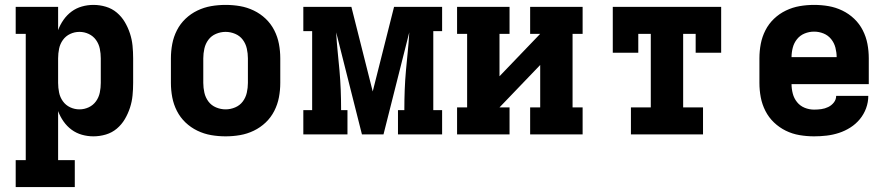

<svg xmlns="http://www.w3.org/2000/svg" viewBox="-20 -548 3640 783"><path d="M285 215H44V105H85V-410H44V-520H217V-425Q225 -447 239 -467Q253 -487 272 -501Q291 -515 314 -521.5Q337 -528 361 -528Q387 -528 412 -520.5Q437 -513 456.5 -496.5Q476 -480 489 -458Q502 -436 510 -411.5Q518 -387 520.5 -361.5Q523 -336 523 -310V-210Q523 -184 520.5 -158.5Q518 -133 510 -108.5Q502 -84 489 -62Q476 -40 456.5 -23.5Q437 -7 412 0.5Q387 8 361 8Q337 8 314 1.5Q291 -5 272 -19Q253 -33 239 -53Q225 -73 217 -95V105H285ZM304 -102Q324 -102 342 -110.5Q360 -119 371.5 -135Q383 -151 387 -170.5Q391 -190 391 -210V-310Q391 -330 387 -349.5Q383 -369 371.5 -385Q360 -401 342 -409.5Q324 -418 304 -418Q284 -418 266 -409.5Q248 -401 236.5 -385Q225 -369 221 -349.5Q217 -330 217 -310V-210Q217 -190 221 -170.5Q225 -151 236.5 -135Q248 -119 266 -110.5Q284 -102 304 -102Z M900 8Q870 8 841 3Q812 -2 785 -15Q758 -28 736.5 -48.5Q715 -69 701.5 -95.5Q688 -122 682.5 -151Q677 -180 677 -210V-310Q677 -340 682.5 -369Q688 -398 701.5 -424.5Q715 -451 736.5 -471.5Q758 -492 785 -505Q812 -518 841 -523Q870 -528 900 -528Q930 -528 959 -523Q988 -518 1015 -505Q1042 -492 1063.5 -471.5Q1085 -451 1098.5 -424.5Q1112 -398 1117.5 -369Q1123 -340 1123 -310V-210Q1123 -180 1117.5 -151Q1112 -122 1098.5 -95.5Q1085 -69 1063.5 -48.5Q1042 -28 1015 -15Q988 -2 959 3Q930 8 900 8ZM900 -102Q920 -102 939 -110Q958 -118 970 -134Q982 -150 986.5 -170Q991 -190 991 -210V-310Q991 -330 986.5 -350Q982 -370 970 -386Q958 -402 939 -410Q920 -418 900 -418Q880 -418 861 -410Q842 -402 830 -386Q818 -370 813.5 -350Q809 -330 809 -310V-210Q809 -190 813.5 -170Q818 -150 830 -134Q842 -118 861 -110Q880 -102 900 -102Z M1217 0V-99H1253V-421H1217V-520H1413L1500 -175L1587 -520H1783V-421H1747V-99H1783V0H1603V-99H1629V-104Q1629 -143 1630.5 -182Q1632 -221 1635.5 -260Q1639 -299 1643 -338Q1647 -377 1649 -416L1544 0H1456L1351 -416Q1353 -377 1357 -338Q1361 -299 1364.5 -260Q1368 -221 1369.5 -182Q1371 -143 1371 -104V-99H1397V0Z M1844 0V-110H1885V-410H1844V-520H2058V-410H2017V-237L2183 -410H2142V-520H2356V-410H2315V-110H2356V0H2142V-110H2183V-283L2017 -110H2058V0Z M2553 0V-110H2634V-410H2583V-333H2479V-520H2921V-333H2817V-410H2766V-110H2847V0Z M3300 8Q3270 8 3240.5 3Q3211 -2 3184.5 -15Q3158 -28 3136.5 -48.5Q3115 -69 3101.5 -95.5Q3088 -122 3082.5 -151Q3077 -180 3077 -210V-310Q3077 -340 3082.5 -369Q3088 -398 3101.5 -424.5Q3115 -451 3136.5 -471.5Q3158 -492 3185 -505Q3212 -518 3241 -523Q3270 -528 3300 -528Q3330 -528 3359 -523Q3388 -518 3415 -505Q3442 -492 3463.5 -471.5Q3485 -451 3498.5 -424.5Q3512 -398 3517.5 -369Q3523 -340 3523 -310V-205H3208Q3208 -186 3213 -166.5Q3218 -147 3230.5 -131.5Q3243 -116 3261.5 -108.5Q3280 -101 3300 -101Q3315 -101 3329.5 -103Q3344 -105 3357.5 -111.5Q3371 -118 3380.5 -130Q3390 -142 3390 -157H3521Q3521 -131 3512 -106.5Q3503 -82 3486.5 -62Q3470 -42 3448 -28Q3426 -14 3401.5 -6Q3377 2 3351.5 5Q3326 8 3300 8ZM3208 -315H3392Q3392 -334 3387 -353.5Q3382 -373 3369.5 -388.5Q3357 -404 3338.5 -411.5Q3320 -419 3300 -419Q3280 -419 3261.5 -411.5Q3243 -404 3230.5 -388.5Q3218 -373 3213 -353.5Q3208 -334 3208 -315Z"/></svg>

Font: Iosevka HT Extrabold Extended
Style: Regular
Weight: 800
Width: 7
Monospace: yes
Designer: Belleve Invis
Foundry: Belleve Invis
Version: Version 32.3.0; ttfautohint (v1.8.4)